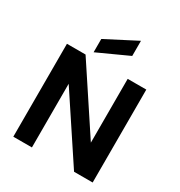

<svg xmlns="http://www.w3.org/2000/svg" viewBox="-217 -1104 1170 1251"><g transform="rotate(30 367.5 -478.5)"><path d="M666 -699V0H526L209 -479V0H69V-699H209L526 -219V-699ZM477 -957V-843L247 -738V-838Z"/></g></svg>

Font: Poppins SemiBold
Style: Regular
Weight: 600
Designer: Ninad Kale (Devanagari), Jonny Pinhorn (Latin)
Foundry: Indian Type Foundry
Version: Version 3.002 2017